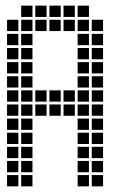

<svg xmlns="http://www.w3.org/2000/svg" viewBox="-20 -665 440 680"><path d="M5 -595V-555H45V-595ZM5 -545V-505H45V-545ZM5 -495V-455H45V-495ZM5 -445V-405H45V-445ZM5 -395V-355H45V-395ZM5 -345V-305H45V-345ZM5 -295V-255H45V-295ZM5 -245V-205H45V-245ZM5 -195V-155H45V-195ZM5 -145V-105H45V-145ZM5 -95V-55H45V-95ZM5 -45V-5H45V-45ZM55 -645V-605H95V-645ZM55 -595V-555H95V-595ZM55 -545V-505H95V-545ZM55 -495V-455H95V-495ZM55 -445V-405H95V-445ZM55 -395V-355H95V-395ZM55 -345V-305H95V-345ZM55 -295V-255H95V-295ZM55 -245V-205H95V-245ZM55 -195V-155H95V-195ZM55 -145V-105H95V-145ZM55 -95V-55H95V-95ZM55 -45V-5H95V-45ZM105 -645V-605H145V-645ZM155 -645V-605H195V-645ZM205 -645V-605H245V-645ZM255 -645V-605H295V-645ZM255 -595V-555H295V-595ZM255 -545V-505H295V-545ZM255 -495V-455H295V-495ZM255 -445V-405H295V-445ZM255 -395V-355H295V-395ZM255 -345V-305H295V-345ZM255 -295V-255H295V-295ZM255 -245V-205H295V-245ZM255 -195V-155H295V-195ZM255 -145V-105H295V-145ZM255 -95V-55H295V-95ZM255 -45V-5H295V-45ZM305 -45V-5H345V-45ZM305 -95V-55H345V-95ZM305 -145V-105H345V-145ZM305 -195V-155H345V-195ZM305 -245V-205H345V-245ZM305 -295V-255H345V-295ZM305 -345V-305H345V-345ZM305 -395V-355H345V-395ZM305 -445V-405H345V-445ZM305 -495V-455H345V-495ZM305 -545V-505H345V-545ZM305 -595V-555H345V-595ZM105 -295V-255H145V-295ZM155 -295V-255H195V-295ZM205 -295V-255H245V-295ZM205 -345V-305H245V-345ZM155 -345V-305H195V-345ZM105 -345V-305H145V-345ZM105 -595V-555H145V-595ZM155 -595V-555H195V-595ZM205 -595V-555H245V-595Z"/></svg>

Font: Nose Transport 13 Square
Style: Regular
Weight: 400
Designer: Nico Rohrbach
Foundry: Nose
Version: Version 1.400;Glyphs 3.2.3 (3260)